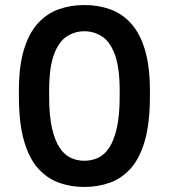

<svg xmlns="http://www.w3.org/2000/svg" viewBox="-20 -731 670 762"><path d="M315 11Q260 11 212.5 -6.5Q165 -24 129.5 -64.5Q94 -105 74.5 -175Q55 -245 55 -350V-370Q55 -467 74.5 -532.5Q94 -598 129.5 -637.5Q165 -677 212.5 -694Q260 -711 315 -711Q370 -711 417.5 -694Q465 -677 500.5 -637.5Q536 -598 555.5 -532.5Q575 -467 575 -370V-350Q575 -245 555.5 -175Q536 -105 500.5 -64.5Q465 -24 417.5 -6.5Q370 11 315 11ZM315 -93Q343 -93 368 -104Q393 -115 412.5 -143.5Q432 -172 443.5 -222Q455 -272 455 -350V-370Q455 -464 435.5 -515.5Q416 -567 384 -587Q352 -607 315 -607Q278 -607 246 -587Q214 -567 194.5 -515.5Q175 -464 175 -370V-350Q175 -272 186.5 -222Q198 -172 217.5 -143.5Q237 -115 262 -104Q287 -93 315 -93Z"/></svg>

Font: Golos Text Medium
Style: Regular
Weight: 500
Designer: A.Korolkova, Vitaly Kuzmin
Foundry: ParaType Ltd
Version: Version 2.004